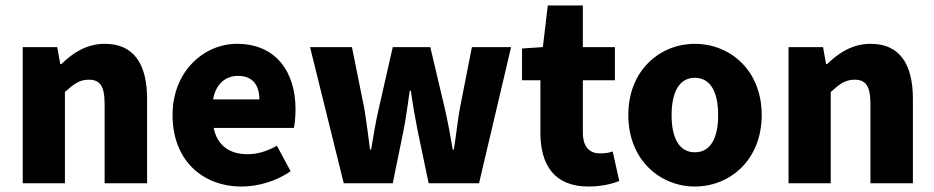

<svg xmlns="http://www.w3.org/2000/svg" viewBox="-20 -669 3411 701"><path d="M63 0H217V-333C248 -361 269 -378 304 -378C344 -378 362 -357 362 -288V0H517V-308C517 -432 471 -509 363 -509C295 -509 245 -475 204 -435H200L189 -497H63Z M862 12C921 12 989 -7 1041 -44L991 -137C956 -117 920 -106 884 -106C821 -106 774 -135 760 -202H1053C1056 -216 1059 -242 1059 -270C1059 -405 989 -509 845 -509C726 -509 610 -410 610 -249C610 -83 720 12 862 12ZM758 -306C768 -364 805 -392 849 -392C905 -392 927 -355 927 -306Z M1235 0H1414L1453 -191C1462 -237 1468 -281 1476 -338H1480C1488 -281 1496 -237 1505 -191L1545 0H1729L1846 -497H1703L1659 -273C1650 -225 1646 -177 1637 -123H1633C1624 -177 1615 -225 1604 -273L1551 -497H1414L1363 -273C1352 -226 1344 -177 1335 -123H1331C1324 -177 1318 -225 1310 -273L1265 -497H1112Z M2128 12C2177 12 2215 2 2241 -8L2217 -116C2204 -111 2187 -109 2171 -109C2134 -109 2108 -130 2108 -186V-376H2225V-497H2108V-649H1980L1962 -497L1886 -492V-376H1953V-184C1953 -67 2004 12 2128 12Z M2517 12C2644 12 2761 -84 2761 -249C2761 -414 2644 -509 2517 -509C2391 -509 2274 -414 2274 -249C2274 -84 2391 12 2517 12ZM2517 -113C2459 -113 2432 -166 2432 -249C2432 -331 2459 -385 2517 -385C2575 -385 2602 -331 2602 -249C2602 -166 2575 -113 2517 -113Z M2859 0H3013V-333C3044 -361 3065 -378 3100 -378C3140 -378 3158 -357 3158 -288V0H3313V-308C3313 -432 3267 -509 3159 -509C3091 -509 3041 -475 3000 -435H2996L2985 -497H2859Z"/></svg>

Font: Source Sans Pro
Style: Bold
Weight: 700
Designer: Paul D. Hunt
Foundry: Adobe Systems Incorporated
Version: Version 3.006;hotconv 1.0.111;makeotfexe 2.5.65597